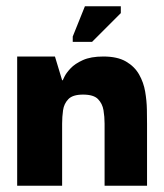

<svg xmlns="http://www.w3.org/2000/svg" viewBox="-20 -595 526 615"><path d="M35 0V-414H156L179 -338H181Q181 -338 186.5 -349.5Q192 -361 206 -376Q220 -391 245.5 -402.5Q271 -414 311 -414Q356 -414 383.5 -398Q411 -382 425.5 -356.5Q440 -331 445 -301.5Q450 -272 450.5 -244.5Q451 -217 451 -198V0H315V-199Q315 -221 311.5 -242Q308 -263 294 -277.5Q280 -292 246 -292Q213 -292 199 -277.5Q185 -263 182 -242Q179 -221 179 -199V0ZM275 -461H213V-478L252 -575H367V-553Z"/></svg>

Font: Darker Grotesque Light Black
Style: Regular
Weight: 900
Version: Version 1.000;gftools[0.9.28]